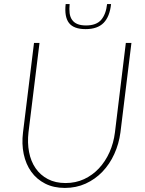

<svg xmlns="http://www.w3.org/2000/svg" viewBox="-20 -914 712 943"><path d="M86 0ZM302 -15Q351.5 -15 393 -34.2Q434.5 -53.5 466 -87.2Q497.5 -121 517.8 -166.2Q538 -211.5 544.5 -263.5L598 -703H625.5L571.5 -263.5Q564 -207 541.2 -157.2Q518.5 -107.5 483 -70.5Q447.5 -33.5 400.8 -12.2Q354 9 298.5 9Q243.5 9 201.8 -12.2Q160 -33.5 133.5 -70.5Q107 -107.5 96.5 -157.2Q86 -207 93 -263.5L147 -703H174L120 -264.5Q114 -212.5 122.8 -167Q131.5 -121.5 154.8 -87.8Q178 -54 215 -34.5Q252 -15 302 -15ZM400.5 -771Q342 -771 318.8 -801.2Q295.5 -831.5 302.5 -894H322Q319.5 -869 322 -849.5Q324.5 -830 334 -816.5Q343.5 -803 360.2 -796Q377 -789 402.5 -789Q453 -789 476.8 -816.5Q500.5 -844 506 -894H525.5Q519 -832.5 489 -801.8Q459 -771 400.5 -771Z"/></svg>

Font: Lato Thin
Style: Italic
Weight: 200
Italic angle: -7°
Designer: Lukasz Dziedzic
Foundry: tyPoland Lukasz Dziedzic
Version: Version 2.007; 2014-02-27